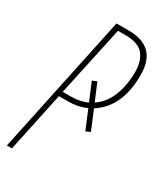

<svg xmlns="http://www.w3.org/2000/svg" viewBox="-182 -784 725 854"><g transform="rotate(30 181.0 -357.0)"><path d="M99 -331 176 -689H215Q281 -689 307.5 -656.5Q334 -624 334 -568Q334 -501 312.5 -446Q291 -391 246 -361L209 -449L186 -439L224 -348Q187 -331 139 -331ZM3 0H29L94 -306H141Q191 -306 234 -325L274 -229L297 -239L256 -337Q362 -404 362 -569Q362 -714 218 -714H154Z"/></g></svg>

Font: Noto Sans Display Condensed Thin
Style: Italic
Weight: 250
Width: 3
Italic angle: -12°
Designer: Monotype Design Team
Foundry: Monotype Imaging Inc.
Version: Version 1.900